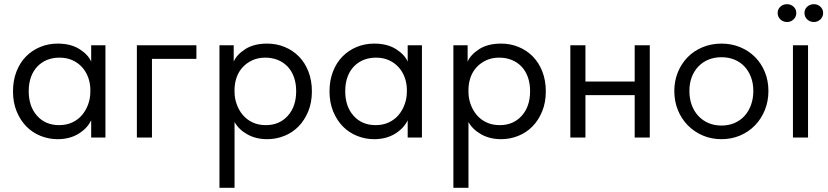

<svg xmlns="http://www.w3.org/2000/svg" viewBox="-20 -656 3950 916"><path d="M255 8Q213 8 174 -7.5Q135 -23 106 -52.5Q77 -82 59.5 -124.5Q42 -167 42 -220Q42 -272 58.5 -314.5Q75 -357 104 -386.5Q133 -416 172 -432Q211 -448 255 -448Q318 -448 359.5 -421.5Q401 -395 415 -362V-440H483V0H415V-82Q396 -43 354 -17.5Q312 8 255 8ZM262 -59Q298 -59 326 -72.5Q354 -86 372.5 -108.5Q391 -131 401 -159.5Q411 -188 411 -217V-233Q410 -262 400 -288.5Q390 -315 371.5 -335.5Q353 -356 326 -368.5Q299 -381 264 -381Q232 -381 205.5 -370.5Q179 -360 159 -339.5Q139 -319 128 -289Q117 -259 117 -221Q117 -148 157 -103.5Q197 -59 262 -59Z M633 -440H917V-375H705V0H633Z M1027 240V-440H1095V-362Q1109 -395 1150 -421.5Q1191 -448 1255 -448Q1299 -448 1338 -432Q1377 -416 1406 -386.5Q1435 -357 1451.5 -314.5Q1468 -272 1468 -220Q1468 -167 1450.5 -124.5Q1433 -82 1404 -52.5Q1375 -23 1336 -7.5Q1297 8 1255 8Q1201 8 1160 -15Q1119 -38 1099 -74V240ZM1246 -381Q1211 -381 1184 -368.5Q1157 -356 1138 -335.5Q1119 -315 1109.5 -288.5Q1100 -262 1099 -233V-217Q1099 -188 1109 -159.5Q1119 -131 1137.5 -108.5Q1156 -86 1184 -72.5Q1212 -59 1248 -59Q1313 -59 1353 -103.5Q1393 -148 1393 -221Q1393 -259 1382 -289Q1371 -319 1351 -339.5Q1331 -360 1304 -370.5Q1277 -381 1246 -381Z M1765 8Q1723 8 1684 -7.5Q1645 -23 1616 -52.5Q1587 -82 1569.5 -124.5Q1552 -167 1552 -220Q1552 -272 1568.5 -314.5Q1585 -357 1614 -386.5Q1643 -416 1682 -432Q1721 -448 1765 -448Q1828 -448 1869.5 -421.5Q1911 -395 1925 -362V-440H1993V0H1925V-82Q1906 -43 1864 -17.5Q1822 8 1765 8ZM1772 -59Q1808 -59 1836 -72.5Q1864 -86 1882.5 -108.5Q1901 -131 1911 -159.5Q1921 -188 1921 -217V-233Q1920 -262 1910 -288.5Q1900 -315 1881.5 -335.5Q1863 -356 1836 -368.5Q1809 -381 1774 -381Q1742 -381 1715.5 -370.5Q1689 -360 1669 -339.5Q1649 -319 1638 -289Q1627 -259 1627 -221Q1627 -148 1667 -103.5Q1707 -59 1772 -59Z M2143 240V-440H2211V-362Q2225 -395 2266 -421.5Q2307 -448 2371 -448Q2415 -448 2454 -432Q2493 -416 2522 -386.5Q2551 -357 2567.5 -314.5Q2584 -272 2584 -220Q2584 -167 2566.5 -124.5Q2549 -82 2520 -52.5Q2491 -23 2452 -7.5Q2413 8 2371 8Q2317 8 2276 -15Q2235 -38 2215 -74V240ZM2362 -381Q2327 -381 2300 -368.5Q2273 -356 2254 -335.5Q2235 -315 2225.5 -288.5Q2216 -262 2215 -233V-217Q2215 -188 2225 -159.5Q2235 -131 2253.5 -108.5Q2272 -86 2300 -72.5Q2328 -59 2364 -59Q2429 -59 2469 -103.5Q2509 -148 2509 -221Q2509 -259 2498 -289Q2487 -319 2467 -339.5Q2447 -360 2420 -370.5Q2393 -381 2362 -381Z M3008 -202H2773V0H2701V-440H2773V-267H3008V-440H3080V0H3008Z M3422 8Q3374 8 3333 -9.5Q3292 -27 3261.5 -58Q3231 -89 3214 -131Q3197 -173 3197 -222Q3197 -270 3214 -311.5Q3231 -353 3261 -383.5Q3291 -414 3332.5 -431Q3374 -448 3422 -448Q3470 -448 3511 -431Q3552 -414 3582 -384Q3612 -354 3629 -312.5Q3646 -271 3646 -222Q3646 -173 3629 -131Q3612 -89 3582 -58Q3552 -27 3511 -9.5Q3470 8 3422 8ZM3422 -57Q3456 -57 3484 -69Q3512 -81 3532 -103Q3552 -125 3563 -155.5Q3574 -186 3574 -222Q3574 -258 3563 -287.5Q3552 -317 3532 -338.5Q3512 -360 3484 -371.5Q3456 -383 3422 -383Q3388 -383 3360 -371.5Q3332 -360 3311.5 -338.5Q3291 -317 3280 -287.5Q3269 -258 3269 -222Q3269 -186 3280 -155.5Q3291 -125 3311.5 -103Q3332 -81 3360 -69Q3388 -57 3422 -57Z M3763 -440H3835V0H3763ZM3863 -551Q3844 -551 3831 -563.5Q3818 -576 3818 -594Q3818 -612 3831 -624Q3844 -636 3863 -636Q3881 -636 3894 -624Q3907 -612 3907 -594Q3907 -576 3894 -563.5Q3881 -551 3863 -551ZM3735 -551Q3716 -551 3703 -563.5Q3690 -576 3690 -594Q3690 -612 3703 -624Q3716 -636 3735 -636Q3753 -636 3766 -624Q3779 -612 3779 -594Q3779 -576 3766 -563.5Q3753 -551 3735 -551Z"/></svg>

Font: Tilda Sans
Style: Regular
Weight: 400
Designer: ParaType Ltd
Foundry: ParaType Ltd
Version: Version 1.009